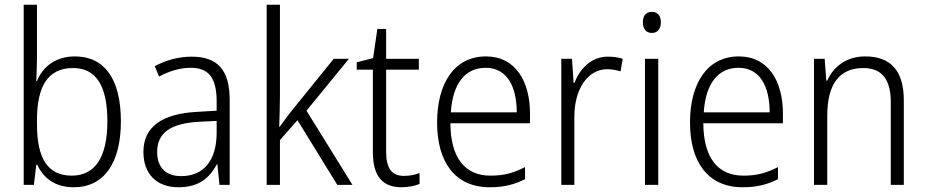

<svg xmlns="http://www.w3.org/2000/svg" viewBox="-20 -780 3910 810"><path d="M136 -536V-760H80V0H123L133 -85H137C163 -29 212 10 291 10C420 10 490 -94 490 -268C490 -448 420 -542 296 -542C216 -542 160 -499 136 -438H133C134 -464 136 -504 136 -536ZM288 -493C386 -493 433 -417 433 -268C433 -117 381 -39 283 -39C181 -39 136 -112 136 -256V-274C136 -411 179 -493 288 -493Z M788 -541C732 -541 678 -525 633 -501L651 -457C696 -481 740 -494 784 -494C858 -494 894 -455 894 -352V-313L810 -308C664 -300 585 -245 585 -139C585 -49 638 10 733 10C820 10 864 -30 895 -87H897L906 0H949V-358C949 -485 898 -541 788 -541ZM816 -266 894 -270V-217C893 -105 841 -37 744 -37C681 -37 643 -72 643 -139C643 -219 699 -259 816 -266Z M1161 -373V-760H1105V0H1161V-189L1235 -273L1403 0H1467L1273 -313L1452 -532H1388L1210 -312C1193 -291 1175 -266 1160 -245H1158C1159 -288 1161 -331 1161 -373Z M1684 -38C1630 -38 1609 -73 1609 -141V-486H1747V-532H1609V-658H1572L1554 -535L1485 -517V-486H1553V-139C1553 -36 1594 10 1674 10C1704 10 1730 4 1750 -4V-50C1733 -43 1709 -38 1684 -38Z M2030 -542C1897 -542 1824 -429 1824 -263C1824 -97 1899 10 2046 10C2105 10 2149 -1 2195 -24V-75C2144 -49 2104 -39 2049 -39C1940 -39 1881 -116 1880 -260H2216V-300C2216 -437 2155 -542 2030 -542ZM2029 -494C2119 -494 2160 -415 2160 -306H1882C1890 -430 1944 -494 2029 -494Z M2545 -541C2473 -541 2427 -490 2403 -430H2400L2393 -532H2348V0H2403V-287C2403 -401 2457 -488 2542 -488C2562 -488 2581 -484 2598 -479L2607 -532C2588 -538 2567 -541 2545 -541Z M2730 -730C2705 -730 2692 -713 2692 -686C2692 -658 2706 -641 2730 -641C2754 -641 2768 -658 2768 -686C2768 -713 2755 -730 2730 -730ZM2757 -532H2701V0H2757Z M3097 -542C2964 -542 2891 -429 2891 -263C2891 -97 2966 10 3113 10C3172 10 3216 -1 3262 -24V-75C3211 -49 3171 -39 3116 -39C3007 -39 2948 -116 2947 -260H3283V-300C3283 -437 3222 -542 3097 -542ZM3096 -494C3186 -494 3227 -415 3227 -306H2949C2957 -430 3011 -494 3096 -494Z M3630 -542C3549 -542 3495 -497 3470 -440H3466L3459 -532H3414V0H3470V-292C3470 -427 3523 -493 3622 -493C3698 -493 3738 -448 3738 -349V0H3793V-356C3793 -484 3736 -542 3630 -542Z"/></svg>

Font: Noto Sans Armenian SemiCondensed Light
Style: Regular
Weight: 300
Width: 4
Designer: Monotype Design Team
Foundry: Monotype Imaging Inc.
Version: Version 2.008